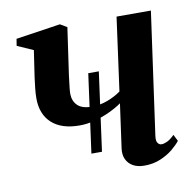

<svg xmlns="http://www.w3.org/2000/svg" viewBox="-66 -601 689 680"><g transform="rotate(-10 278.0 -261.5)"><path d="M222.5 -63.5 261 -346H299L260.5 -63.5ZM216.5 -519.5 192.5 -352.5Q191.5 -343.5 189.8 -330.5Q188 -317.5 186.8 -305.2Q185.5 -293 185.5 -284.5Q186 -258.5 202.2 -242.8Q218.5 -227 254 -227Q282.5 -227 310.2 -237.5Q338 -248 358.5 -263L394.5 -526H518L456.5 -86Q454 -67.5 459.8 -60.2Q465.5 -53 473 -53Q482 -53 493.8 -58.5Q505.5 -64 520 -78.5L532 -55Q521.5 -41.5 503 -26.2Q484.5 -11 458.5 0Q432.5 11 400.5 11Q376 11 359.5 1.5Q343 -8 335.5 -24.5Q328 -41 331 -63L353 -221.5Q334 -208 308.2 -196Q282.5 -184 254.5 -176.5Q226.5 -169 199.5 -169Q134 -169 99.2 -201Q64.5 -233 64.5 -290Q64.5 -305 66.5 -324.5Q68.5 -344 71.2 -363.8Q74 -383.5 76.5 -399.5L85.5 -460L28 -485.5L32 -510L192 -534Z"/></g></svg>

Font: Merriweather 96pt SemiBold
Style: Italic
Weight: 600
Italic angle: -7.8°
Version: Version 2.101